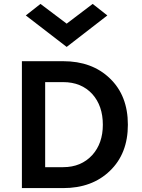

<svg xmlns="http://www.w3.org/2000/svg" viewBox="-20 -962 726 982"><path d="M112 -883 321 -722 529 -883 454 -942 321 -841 187 -942ZM92 0V-649H303Q451 -649 542 -561Q634 -473 634 -324Q634 -176 542 -88Q451 0 303 0ZM211 -107H303Q395 -107 452 -169Q506 -229 506 -324Q506 -421 452 -481Q396 -542 303 -542H211Z"/></svg>

Font: Karmilla
Style: Bold
Weight: 700
Designer: Jonathan Pinhorn
Version: Version 1.000